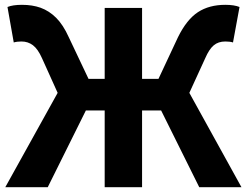

<svg xmlns="http://www.w3.org/2000/svg" viewBox="-20 -776 1023 796"><path d="M219 -391 154 -535Q137 -573 116.5 -588.5Q96 -604 69 -604Q50 -604 37 -600L11 -747Q33 -756 71 -756Q114 -756 148 -744Q184 -731 213 -702Q242 -673 265 -622L347 -449H414V-743H569V-449H637L718 -622Q754 -695 800.5 -725.5Q847 -756 914 -756Q951 -756 973 -747L946 -600Q934 -604 914 -604Q885 -604 866 -588Q847 -572 831 -535L765 -391L981 0H806L648 -318H569V0H414V-318H336L178 0H2Z"/></svg>

Font: Merged Yaku Han JP ExtraBold
Style: Regular
Weight: 800
Designer: Ryoko NISHIZUKA 西塚涼子 (kana, bopomofo & ideographs); Paul D. Hunt (Latin, Greek & Cyrillic); Sandoll Communications 산돌커뮤니
Foundry: Adobe
Version: Version 2.004